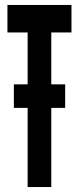

<svg xmlns="http://www.w3.org/2000/svg" viewBox="-20 -755 318 775"><path d="M36 -319.5V-414.5H243V-319.5ZM91.5 0V-624H10V-735H268.5V-624H187V0Z"/></svg>

Font: League Gothic SemiCondensed
Style: Regular
Weight: 400
Width: 4
Designer: The League of Moveable Type
Version: Version 2.001